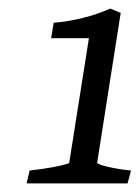

<svg xmlns="http://www.w3.org/2000/svg" viewBox="-20 -832 325 447"><path d="M141 -452 187 -743H99L105 -779Q175 -785 237 -812L261 -802L206 -452Q217 -446 243.5 -441Q270 -436 285 -435L277 -405H42L49 -435Q111 -442 141 -452Z"/></svg>

Font: Caladea
Style: Italic
Weight: 400
Italic angle: -9°
Designer: Carolina Giovagnoli and Andres Torresi
Foundry: Carolina Giovagnoli & Andres Torresi
Version: Version 1.001